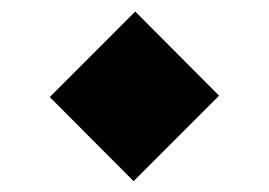

<svg xmlns="http://www.w3.org/2000/svg" viewBox="-20 -437 478 341"><path d="M68.4 -264.6 217.3 -115.2 369.1 -267.1 220.2 -416.5Z"/></svg>

Font: Sahel Black
Style: Bold
Weight: 900
Foundry: Saber Rastikerdar (saber.rastikerdar@gmail.com)
Version: Version 3.4.0